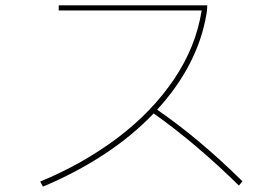

<svg xmlns="http://www.w3.org/2000/svg" viewBox="-20 -720 1040 716"><path d="M871 -28Q710 -186 553 -297Q473 -213 367.5 -144Q262 -75 140 -24L130 -43Q290 -109 418.5 -206Q547 -303 629 -424.5Q711 -546 732 -681H199V-700H753Q753 -690 752 -682Q751 -674 750 -668Q718 -477 566 -311Q724 -202 884 -44Z"/></svg>

Font: IBM Plex Sans JP Thin
Style: Regular
Weight: 100
Designer: Mike Abbink; Paul van der Laan; Pieter van Rosmalen; Wujin Sim; Yejin Wi; Jinhee Kim; Boomi Park; Yona Kim; Kichan Ma
Foundry: Sandoll Inc.
Version: Version 1.001